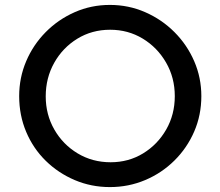

<svg xmlns="http://www.w3.org/2000/svg" viewBox="-20 -753 896 781"><path d="M58 -362Q58 -437 86.5 -504Q115 -571 166 -622.5Q217 -674 284 -703.5Q351 -733 427 -733Q503 -733 570.5 -703.5Q638 -674 689.5 -622.5Q741 -571 770 -504Q799 -437 799 -362Q799 -285 770 -218Q741 -151 689.5 -100Q638 -49 570.5 -20.5Q503 8 427 8Q351 8 284 -20.5Q217 -49 166 -99Q115 -149 86.5 -216.5Q58 -284 58 -362ZM166 -361Q166 -287 201 -226Q236 -165 296 -129Q356 -93 430 -93Q503 -93 562 -129Q621 -165 656 -226Q691 -287 691 -362Q691 -437 655.5 -498.5Q620 -560 560.5 -596Q501 -632 428 -632Q354 -632 294.5 -595.5Q235 -559 200.5 -497.5Q166 -436 166 -361Z"/></svg>

Font: Reem Kufi Ink
Style: Regular
Weight: 400
Designer: Khaled Hosny
Version: Version 1.7